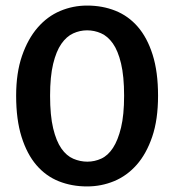

<svg xmlns="http://www.w3.org/2000/svg" viewBox="-20 -660 625 690"><path d="M293 -640Q348 -640 394.5 -621.5Q441 -603 475 -564Q509 -525 528.5 -463.5Q548 -402 548 -316Q548 -230 527 -168.5Q506 -107 471 -67.5Q436 -28 390 -9Q344 10 293 10Q238 10 191.5 -8.5Q145 -27 111 -66.5Q77 -106 57.5 -168Q38 -230 38 -316Q38 -398 59 -459Q80 -520 115 -560.5Q150 -601 196 -620.5Q242 -640 293 -640ZM160 -316Q160 -245 171 -199Q182 -153 200.5 -126.5Q219 -100 243.5 -89.5Q268 -79 294 -79Q320 -79 344 -90Q368 -101 386 -128.5Q404 -156 415 -201.5Q426 -247 426 -316Q426 -386 415 -432Q404 -478 385.5 -504Q367 -530 343 -540.5Q319 -551 293 -551Q267 -551 243 -540Q219 -529 200.5 -502.5Q182 -476 171 -430.5Q160 -385 160 -316Z"/></svg>

Font: Mukta Vaani SemiBold
Style: Regular
Weight: 600
Designer: Noopur Datye, Girish Dalvi, Yashodeep Gholap, Pallavi Karambelkar
Foundry: Ek Type
Version: Version 2.538;PS 1.000;hotconv 16.6.51;makeotf.lib2.5.65220;